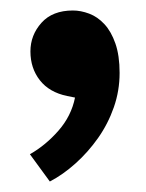

<svg xmlns="http://www.w3.org/2000/svg" viewBox="-20 -172 278 366"><path d="M108 11Q74 4 56 -19Q38 -42 38 -74Q38 -105 59 -128.5Q80 -152 119 -152Q134 -152 150 -146Q166 -140 179 -126Q192 -112 200 -89Q208 -66 208 -33Q208 1 197 32.5Q186 64 167 91Q148 118 124 139.5Q100 161 75 174L37 122Q67 105 91.5 77Q116 49 123 14Z"/></svg>

Font: Ek Mukta
Style: Bold
Weight: 700
Designer: Girish Dalvi and Yashodeep Gholap
Foundry: Ek Type
Version: Version 2.538;PS 1.002;hotconv 16.6.51;makeotf.lib2.5.65220;